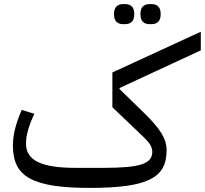

<svg xmlns="http://www.w3.org/2000/svg" viewBox="-20 -906 1001 938"><path d="M418 12Q313 12 241.5 1Q170 -10 126 -34Q82 -58 62.5 -97.5Q43 -137 43 -194Q43 -234 53.5 -276Q64 -318 86 -369L148 -350Q107 -265 107 -204Q107 -143 165 -114.5Q223 -86 348 -86H488Q554 -86 599 -90Q644 -94 671.5 -103Q699 -112 711.5 -127Q724 -142 724 -164Q724 -180 715 -196.5Q706 -213 683 -235L529 -382V-552L961 -751V-660L564 -476V-471L682 -356Q713 -326 734.5 -301Q756 -276 769 -254.5Q782 -233 788 -212.5Q794 -192 794 -171Q794 -120 774.5 -85Q755 -50 710.5 -28.5Q666 -7 594.5 2.5Q523 12 418 12ZM710 -788Q690 -788 678 -799.5Q666 -811 666 -837Q666 -863 678 -874.5Q690 -886 710 -886H721Q741 -886 753 -874.5Q765 -863 765 -837Q765 -811 753 -799.5Q741 -788 721 -788ZM581 -788Q561 -788 549 -799.5Q537 -811 537 -837Q537 -863 549 -874.5Q561 -886 581 -886H592Q612 -886 624 -874.5Q636 -863 636 -837Q636 -811 624 -799.5Q612 -788 592 -788Z"/></svg>

Font: IBM Plex Sans Arabic
Style: Regular
Weight: 400
Designer: Mike Abbink, Paul van der Laan, Pieter van Rosmalen, Wael Morcos, Khajak Apelian
Foundry: Bold Monday
Version: Version 1.005